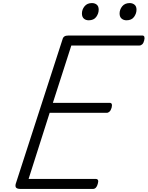

<svg xmlns="http://www.w3.org/2000/svg" viewBox="-20 -1229 960 1249"><path d="M113 0Q94 0 86 -7Q78 -14 82 -32L387 -974Q390 -986 399 -992Q408 -998 426 -998H905Q916 -998 919 -989.5Q922 -981 918 -966Q914 -949 905.5 -941Q897 -933 887 -933H444L324 -560H693Q704 -560 707 -552Q710 -544 706 -528Q701 -511 692.5 -503Q684 -495 674 -495H303L166 -65H603Q614 -65 617.5 -57Q621 -49 616 -33Q612 -17 604 -8.5Q596 0 585 0ZM557 -1097Q538 -1097 525.5 -1108Q513 -1119 513 -1141Q513 -1167 530 -1188Q547 -1209 578 -1209Q597 -1209 609.5 -1198.5Q622 -1188 622 -1166Q622 -1141 606 -1119Q590 -1097 557 -1097ZM803 -1097Q784 -1097 771 -1108Q758 -1119 758 -1141Q758 -1167 775 -1188Q792 -1209 824 -1209Q842 -1209 855 -1198.5Q868 -1188 868 -1166Q868 -1141 852 -1119Q836 -1097 803 -1097Z"/></svg>

Font: Playwrite US Trad Light
Style: Regular
Weight: 300
Designer: Veronika Burian, José Scaglione
Foundry: TypeTogether
Version: Version 1.003